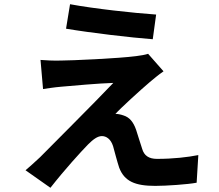

<svg xmlns="http://www.w3.org/2000/svg" viewBox="-20 -831 1040 910"><path d="M312 -811 293 -695C412 -675 599 -653 704 -645L720 -762C616 -769 424 -790 312 -811ZM755 -493 682 -576C671 -572 644 -567 625 -565C542 -554 315 -544 268 -544C231 -543 195 -545 172 -547L184 -409C205 -412 235 -417 270 -420C327 -425 447 -436 517 -438C426 -342 221 -138 170 -86C143 -60 118 -39 101 -24L219 59C288 -29 363 -111 397 -146C421 -170 442 -186 463 -186C483 -186 505 -173 516 -138C523 -113 535 -66 545 -36C570 29 621 50 716 50C768 50 870 43 912 35L920 -96C870 -86 801 -78 724 -78C685 -78 663 -94 654 -125C645 -151 634 -189 625 -216C612 -253 594 -275 565 -284C554 -288 536 -292 527 -291C550 -317 644 -403 690 -442C708 -457 729 -475 755 -493Z"/></svg>

Font: Noto Sans Mono CJK HK
Style: Bold
Weight: 700
Designer: Ryoko NISHIZUKA 西塚涼子 (kana, bopomofo & ideographs); Paul D. Hunt (Latin, Greek & Cyrillic); Sandoll Communications 산돌커뮤니
Foundry: Adobe
Version: Version 2.004;hotconv 1.0.118;makeotfexe 2.5.65603